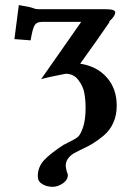

<svg xmlns="http://www.w3.org/2000/svg" viewBox="-20 -469 513 747"><path d="M407.2 -384.8Q399.4 -372.6 357.2 -312.7Q314.9 -252.9 292 -221.2Q356.9 -211.4 395.5 -167.7Q434.1 -124 434.1 -58.1Q434.1 -21 420.7 9Q407.2 39.1 382.1 59.6Q356.9 80.1 337.4 91.6Q317.9 103 291 115.2Q278.8 121.1 265.1 128.9Q236.3 147.9 235.8 174.8Q235.8 182.6 238.8 194.8L244.1 210.9Q244.1 231 224.6 244.4Q205.1 257.8 185.1 257.8Q162.1 257.8 144.5 247.3Q127 236.8 127 216.8Q127 180.7 151.4 154.3Q175.8 127.9 230 92.8Q230 93.8 233.4 91.8Q236.8 89.8 243.4 86.4Q250 83 253.9 81.1Q273.9 71.3 283.4 63.2Q293 55.2 303 26.6Q313 -2 313 -49.8Q313 -80.6 308.1 -107.2Q303.2 -133.8 284.7 -158Q266.1 -182.1 235.8 -182.1Q234.9 -182.1 185.1 -171.9Q183.1 -171.9 163.1 -167Q143.1 -162.1 140.1 -161.1L295.9 -383.8H143.1Q123 -383.8 115 -371.3Q106.9 -358.9 99.1 -312L36.1 -316.9L53.2 -449.2Q97.2 -442.4 109.9 -437Q119.6 -433.1 127.9 -433.1H392.1Q428.2 -433.1 428.2 -420.9Q428.2 -405.8 403.8 -384.8Z"/></svg>

Font: Linux Libertine
Style: Bold
Weight: 700
Designer: Philipp H. Poll
Foundry: Philipp H. Poll
Version: Version 5.0.3